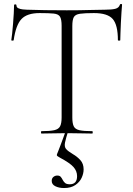

<svg xmlns="http://www.w3.org/2000/svg" viewBox="-20 -674 672 969"><path d="M180 -608Q117 -608 88.5 -578Q60 -548 49 -471Q49 -469 43 -469Q37 -469 37 -471Q39 -483 41.5 -506Q44 -529 46 -555.5Q48 -582 49.5 -606.5Q51 -631 51 -647Q51 -652 57 -652Q63 -652 63 -647Q63 -637 72.5 -632.5Q82 -628 94.5 -626.5Q107 -625 116 -625Q202 -622 317 -622Q388 -622 429.5 -623.5Q471 -625 510 -625Q543 -625 561.5 -629.5Q580 -634 585 -650Q586 -654 591 -654Q596 -654 596 -650Q595 -635 593 -610Q591 -585 590 -557.5Q589 -530 588 -506.5Q587 -483 587 -471Q587 -469 581 -469Q575 -469 575 -471Q575 -548 549 -578Q523 -608 454 -608Q407 -608 383.5 -604.5Q360 -601 352.5 -587.5Q345 -574 345 -542V-81Q345 -52 352 -37Q359 -22 380.5 -17Q402 -12 446 -12Q448 -12 448 -6Q448 0 446 0Q420 0 387.5 -1Q355 -2 317 -2Q281 -2 248.5 -1Q216 0 189 0Q187 0 187 -6Q187 -12 189 -12Q232 -12 254 -17Q276 -22 283.5 -37Q291 -52 291 -81V-544Q291 -576 283 -589.5Q275 -603 251 -605.5Q227 -608 180 -608ZM326 -18Q312 25 308 46Q304 67 313.5 78Q323 89 348 104Q369 116 385.5 134Q402 152 402 181Q402 202 392 223.5Q382 245 360 260Q338 275 303 275Q278 275 259.5 266Q241 257 241 239Q241 226 249.5 219Q258 212 269 212Q281 212 286.5 218.5Q292 225 296.5 234Q301 243 308.5 249.5Q316 256 332 256Q369 256 369 215Q369 189 350.5 168.5Q332 148 283 122Q268 114 267 110Q266 106 273 91Q280 74 285.5 58.5Q291 43 298 25Q305 7 314 -19Z"/></svg>

Font: Cormorant Infant Light
Style: Regular
Weight: 300
Designer: Christian Thalmann (Catharsis Fonts)
Foundry: Catharsis Fonts
Version: Version 4.001